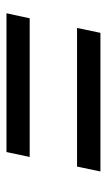

<svg xmlns="http://www.w3.org/2000/svg" viewBox="115 -603 338 608"><g transform="rotate(-90 284.0 -299.0)"><path d="M91 -374 106.5 -447.5H546L530 -374ZM45 -150 60.5 -224H499.5L484 -150Z"/></g></svg>

Font: Commissioner
Style: Italic
Weight: 400
Italic angle: -12°
Designer: Kostas Bartsokas
Foundry: Kostas Bartsokas
Version: Version 1.000; ttfautohint (v1.8.3)